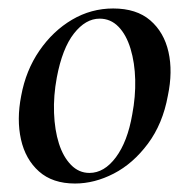

<svg xmlns="http://www.w3.org/2000/svg" viewBox="-20 -419 445 453"><path d="M157 14Q104 14 72 -14.5Q40 -43 29.5 -90Q19 -137 30 -193Q41 -253 73 -299.5Q105 -346 150 -372.5Q195 -399 247 -399Q302 -399 334.5 -371Q367 -343 377.5 -296.5Q388 -250 376 -193Q364 -127 329 -80Q294 -33 248.5 -9.5Q203 14 157 14ZM191 -11Q226 -11 253.5 -48Q281 -85 292 -149Q300 -191 299 -231Q298 -271 288 -304Q278 -337 259.5 -356Q241 -375 215 -375Q182 -375 154.5 -340Q127 -305 114 -236Q106 -193 107.5 -152.5Q109 -112 119 -80.5Q129 -49 147.5 -30Q166 -11 191 -11Z"/></svg>

Font: Cormorant Infant Light SemiBold
Style: Italic
Weight: 600
Italic angle: -10°
Version: Version 4.001